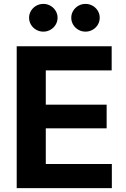

<svg xmlns="http://www.w3.org/2000/svg" viewBox="-20 -965 647 985"><path d="M65.7 -727.5H552.9V-603.8H214.9V-428.2H527.1V-306.7H214.9V-123.7H553.8V0H65.7ZM345.6 -873.9Q345.6 -893.2 355.4 -909.5Q365.2 -925.7 382 -935.4Q398.9 -945 418.7 -945Q438.6 -945 455.3 -935.4Q472.1 -925.7 481.9 -909.4Q491.6 -893.2 491.6 -873.9Q491.6 -854.6 481.9 -838.3Q472.1 -822 455.3 -812.3Q438.6 -802.7 418.7 -802.7Q398.9 -802.7 382 -812.3Q365.2 -822 355.4 -838.3Q345.6 -854.6 345.6 -873.9ZM129.2 -873.9Q129.2 -893.2 139 -909.5Q148.8 -925.7 165.7 -935.4Q182.5 -945 202.4 -945Q222.2 -945 238.9 -935.4Q255.7 -925.7 265.5 -909.4Q275.3 -893.2 275.3 -873.9Q275.3 -854.6 265.5 -838.3Q255.7 -822 238.9 -812.3Q222.2 -802.7 202.4 -802.7Q182.5 -802.7 165.7 -812.3Q148.8 -822 139 -838.3Q129.2 -854.6 129.2 -873.9Z"/></svg>

Font: Raveo Variable
Style: Regular
Weight: 400
Designer: Jakub Foglar, Rasmus Andersson (Inter)
Foundry: Jakubfoglar.com
Version: Version 1.000;Glyphs 3.2.3 (3260)